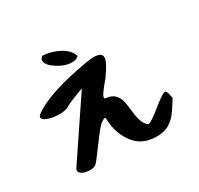

<svg xmlns="http://www.w3.org/2000/svg" viewBox="-176 -1051 1352 1302"><g transform="rotate(-30 500.0 -399.5)"><path d="M78 -475Q78 -488 95 -499Q223 -590 538 -643Q572 -649 596 -649Q660 -649 660 -610Q660 -577 600 -493H601Q602 -493 582.5 -470.5Q563 -448 541 -418.5Q519 -389 519 -376Q519 -368 526 -367Q572 -364 596.5 -338.5Q621 -313 628 -275Q635 -237 638.5 -198Q642 -159 654 -122Q666 -85 692 -68Q720 -75 794 -135.5Q868 -196 893 -203H896Q904 -203 909 -193Q914 -183 917 -165Q920 -147 922 -141Q915 -131 901 -108.5Q887 -86 880 -76Q873 -66 859.5 -47.5Q846 -29 836 -20.5Q826 -12 810.5 0Q795 12 780.5 17.5Q766 23 746 27.5Q726 32 704 32Q673 32 648 27Q565 13 514 -64.5Q463 -142 461 -247Q461 -253 455 -253Q443 -253 419 -233Q402 -222 327 -120Q252 -18 243 -12Q228 3 193 3Q162 3 137.5 -8.5Q113 -20 113 -38Q113 -47 119 -56L419 -502Q416 -506 313 -463Q279 -448 281 -447Q256 -429 202 -429Q155 -429 116.5 -442.5Q78 -456 78 -475ZM282 -802Q282 -820 302 -831Q373 -826 432.5 -793Q492 -760 506 -709Q487 -691 453 -691Q399 -691 340.5 -729Q282 -767 282 -802Z"/></g></svg>

Font: NaniFont Regular
Style: Regular
Weight: 400
Designer: Nanigashitei
Version: Version 1.036